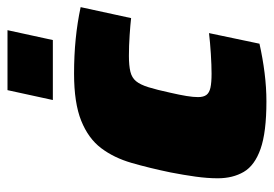

<svg xmlns="http://www.w3.org/2000/svg" viewBox="-132 -608 748 525"><g transform="rotate(-90 242.5 -346.0)"><path d="M227 8Q143 8 97.5 -8Q52 -24 34.5 -54Q17 -84 17 -125Q17 -153 21.5 -185.5Q26 -218 33 -254Q45 -312 59 -360.5Q73 -409 99.5 -444Q126 -479 174.5 -498.5Q223 -518 303 -518Q353 -518 398 -513.5Q443 -509 485 -500L455 -362Q438 -364 408.5 -366Q379 -368 352 -368Q325 -368 308.5 -364Q292 -360 282.5 -348.5Q273 -337 266 -314.5Q259 -292 251 -255Q245 -229 242 -210.5Q239 -192 239 -179Q239 -164 245 -156Q251 -148 265 -145Q279 -142 303 -142Q326 -142 357.5 -144Q389 -146 414 -149L385 -11Q345 -2 305 3Q265 8 227 8ZM231 -576 258 -700H422L395 -576Z"/></g></svg>

Font: Saira Thin Black
Style: Italic
Weight: 900
Italic angle: -12°
Version: Version 1.101